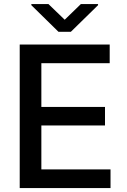

<svg xmlns="http://www.w3.org/2000/svg" viewBox="-20 -953 643 973"><path d="M79.9 0V-727.3H535.9V-632.8H189.6V-411.2H512.1V-317.1H189.6V-94.5H540.1V0ZM225.5 -932.5 307.9 -853 389.9 -932.5H476.9V-926.8L339.1 -791.9H276.3L138.8 -926.8V-932.5Z"/></svg>

Font: Inter UI Medium
Style: Regular
Weight: 500
Designer: Rasmus Andersson
Foundry: rsms
Version: 3.2;8d6f07862